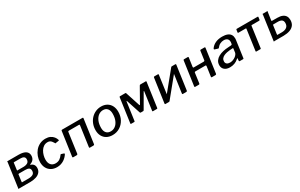

<svg xmlns="http://www.w3.org/2000/svg" viewBox="226 -1990 5387 3451"><g transform="rotate(-30 2920.0 -265.0)"><path d="M39 0 111 -511Q112 -520 111 -525Q110 -530 113 -530H351Q445 -529 492.5 -497Q540 -465 540 -405Q540 -357 515.5 -324.5Q491 -292 443 -277Q439 -276 438.5 -272.5Q438 -269 441 -268Q480 -256 500.5 -229Q521 -202 521 -161Q521 -107 490.5 -71Q460 -35 407.5 -18Q355 -1 290 0H58Q50 0 45 2Q40 4 39 0ZM292 -70Q350 -71 383 -91.5Q416 -112 416 -162Q416 -202 389.5 -218.5Q363 -235 311 -234H191Q183 -234 178 -232Q173 -230 172 -234L152 -89Q151 -81 152 -75.5Q153 -70 150 -70ZM321 -297Q373 -299 404 -320Q435 -341 435 -390Q435 -425 409.5 -441Q384 -457 336 -456H222Q214 -457 209 -455Q204 -453 203 -456L184 -315Q183 -308 184 -302.5Q185 -297 181 -297Z M908 -540Q965 -540 1004.5 -520.5Q1044 -501 1069 -470Q1094 -439 1105 -401Q1106 -395 1104.5 -392.5Q1103 -390 1096 -388L1027 -377Q1023 -376 1020 -380.5Q1017 -385 1015 -392Q1001 -416 986.5 -432.5Q972 -449 954.5 -457.5Q937 -466 911 -466Q864 -466 828.5 -442.5Q793 -419 769.5 -380.5Q746 -342 734 -297Q722 -252 722 -210Q722 -139 756 -101Q790 -63 850 -63Q899 -63 935 -86Q971 -109 1004 -156Q1009 -162 1018 -158L1068 -142Q1072 -141 1074.5 -135.5Q1077 -130 1073 -122Q1058 -98 1035.5 -74.5Q1013 -51 984 -32Q955 -13 918.5 -1.5Q882 10 839 10Q771 10 720.5 -18.5Q670 -47 642.5 -98.5Q615 -150 615 -219Q615 -280 635.5 -337Q656 -394 694 -440Q732 -486 786.5 -513Q841 -540 908 -540Z M1179 0Q1168 0 1165 -3.5Q1162 -7 1163 -16L1234 -515Q1235 -530 1249 -530H1676Q1688 -530 1687 -516L1617 -19Q1615 -8 1610 -4Q1605 0 1594 0H1526Q1515 0 1512 -3.5Q1509 -7 1510 -16L1569 -435Q1571 -443 1568 -448Q1565 -453 1557 -453H1349Q1340 -453 1335 -450Q1330 -447 1328 -438L1270 -19Q1267 0 1247 0Z M1992 10Q1923 10 1872 -18.5Q1821 -47 1793.5 -98.5Q1766 -150 1766 -218Q1766 -289 1789.5 -348Q1813 -407 1854 -450Q1895 -493 1948.5 -516.5Q2002 -540 2063 -540Q2132 -540 2182.5 -510.5Q2233 -481 2260 -428.5Q2287 -376 2287 -307Q2287 -215 2248 -143.5Q2209 -72 2142.5 -31Q2076 10 1992 10ZM1996 -65Q2049 -65 2091 -96.5Q2133 -128 2157.5 -186Q2182 -244 2182 -325Q2182 -392 2150.5 -429.5Q2119 -467 2061 -467Q2009 -467 1966 -435Q1923 -403 1898 -344.5Q1873 -286 1873 -205Q1873 -139 1905 -102Q1937 -65 1996 -65Z M2378 0Q2366 0 2368 -13L2439 -519Q2441 -530 2453 -530H2562Q2574 -530 2576 -520L2674 -220Q2676 -214 2680 -213.5Q2684 -213 2688 -220L2856 -517Q2859 -523 2864 -526.5Q2869 -530 2876 -530H2988Q3000 -530 2997 -517L2926 -11Q2925 0 2912 0H2830Q2819 0 2821 -13L2874 -389Q2875 -395 2870.5 -395Q2866 -395 2863 -389L2695 -99Q2689 -89 2678 -89H2629Q2617 -89 2614 -100L2519 -389Q2518 -396 2513.5 -395.5Q2509 -395 2508 -388L2455 -11Q2454 0 2441 0Z M3251 -516 3182 -19Q3179 0 3159 0H3095Q3084 0 3081 -3.5Q3078 -7 3079 -16L3150 -515Q3151 -530 3165 -530H3241Q3253 -530 3251 -516ZM3613 -516 3543 -19Q3541 -8 3536 -4Q3531 0 3520 0H3456Q3445 0 3442 -3.5Q3439 -7 3440 -16L3511 -515Q3513 -530 3526 -530H3602Q3614 -530 3613 -516ZM3514 -525 3567 -482 3176 -4 3124 -48Z M3711 0Q3700 0 3697 -3.5Q3694 -7 3695 -16L3766 -515Q3767 -530 3781 -530H3861Q3873 -530 3872 -516L3846 -334Q3845 -326 3848 -320.5Q3851 -315 3858 -315H4066Q4074 -315 4080 -319Q4086 -323 4087 -331L4113 -515Q4114 -530 4128 -530H4208Q4220 -530 4219 -516L4149 -19Q4147 -8 4142 -4Q4137 0 4126 0H4058Q4047 0 4044 -3.5Q4041 -7 4042 -16L4071 -220Q4072 -229 4069.5 -234Q4067 -239 4058 -239H3851Q3843 -239 3837.5 -235.5Q3832 -232 3830 -224L3802 -19Q3800 -8 3795 -4Q3790 0 3779 0Z M4607 -58Q4569 -23 4523 -6.5Q4477 10 4427 10Q4356 10 4316 -25Q4276 -60 4276 -117Q4276 -171 4303 -208.5Q4330 -246 4373.5 -269.5Q4417 -293 4469.5 -304.5Q4522 -316 4572 -318L4638 -323Q4657 -324 4659 -341L4663 -366Q4664 -371 4664 -376Q4664 -381 4664 -386Q4664 -425 4639 -447Q4614 -469 4569 -469Q4529 -469 4492 -451Q4455 -433 4425 -393Q4422 -389 4418.5 -388Q4415 -387 4408 -389L4343 -409Q4338 -411 4336 -416Q4334 -421 4340 -433Q4375 -484 4435 -512Q4495 -540 4576 -540Q4641 -540 4683.5 -522.5Q4726 -505 4746 -473Q4766 -441 4766 -397Q4766 -390 4765.5 -382.5Q4765 -375 4764 -367L4715 -14Q4713 -4 4711 -2Q4709 0 4700 0H4633Q4625 0 4622 -5Q4619 -10 4619 -19L4623 -60Q4622 -75 4607 -58ZM4646 -252Q4647 -260 4645.5 -262.5Q4644 -265 4636 -264L4577 -260Q4550 -258 4516.5 -251.5Q4483 -245 4452.5 -231.5Q4422 -218 4402.5 -194Q4383 -170 4383 -133Q4383 -101 4406 -82.5Q4429 -64 4470 -64Q4502 -64 4530.5 -75Q4559 -86 4582 -102Q4605 -119 4619 -138Q4633 -157 4636 -174Z M5296 -454H5144Q5135 -454 5133 -444L5073 -11Q5072 0 5059 0H4977Q4966 0 4967 -13L5027 -442Q5028 -448 5026 -451Q5024 -454 5018 -454H4867Q4854 -454 4855 -466L4863 -519Q4864 -530 4877 -530H5308Q5321 -530 5319 -519L5312 -466Q5310 -454 5296 -454Z M5338 0 5410 -511Q5411 -520 5410 -525Q5409 -530 5412 -530H5494Q5503 -530 5507.5 -532Q5512 -534 5513 -530L5488 -356Q5487 -348 5488 -342.5Q5489 -337 5486 -337H5599Q5669 -337 5711 -318Q5753 -299 5772 -265.5Q5791 -232 5791 -187Q5791 -123 5760.5 -82Q5730 -41 5674.5 -21Q5619 -1 5543 0H5357Q5349 0 5344 2Q5339 4 5338 0ZM5449 -70H5553Q5616 -72 5650.5 -100.5Q5685 -129 5685 -184Q5685 -232 5655.5 -251.5Q5626 -271 5571 -270H5495Q5487 -270 5482 -268Q5477 -266 5476 -270L5451 -89Q5450 -81 5451 -75.5Q5452 -70 5449 -70Z"/></g></svg>

Font: Libre Franklin Medium
Style: Italic
Weight: 500
Italic angle: -8°
Designer: Pablo Impallari, Rodrigo Fuenzalida, Nhung Nguyen
Foundry: Impallari Type
Version: Version 3.000